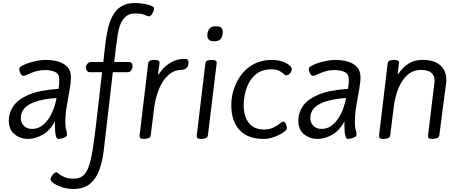

<svg xmlns="http://www.w3.org/2000/svg" viewBox="-20 -902 3019 1266"><path d="M166 14Q114 14 76 -16.5Q38 -47 38 -108Q38 -157 67.5 -201.5Q97 -246 168.5 -277Q240 -308 366 -316Q369 -334 370 -350.5Q371 -367 371 -378Q371 -414 344 -427Q317 -440 279 -440Q241 -440 212 -430.5Q183 -421 164 -411.5Q145 -402 136 -402Q122 -402 114.5 -419Q107 -436 107 -449Q107 -458 124.5 -468Q142 -478 169.5 -487Q197 -496 227 -501.5Q257 -507 282 -507Q324 -507 362 -496.5Q400 -486 424 -461Q448 -436 448 -392Q448 -361 439 -310.5Q430 -260 420.5 -204Q411 -148 411 -98Q411 -64 416.5 -46Q422 -28 422 -14Q422 -5 411.5 1Q401 7 387.5 10.5Q374 14 364 14Q355 14 350 -1Q345 -16 343.5 -37Q342 -58 342 -76V-102Q311 -42 262 -14Q213 14 166 14ZM192 -52Q226 -52 253 -70.5Q280 -89 300.5 -119.5Q321 -150 334 -186Q347 -222 353 -256Q263 -249 211.5 -230.5Q160 -212 138.5 -185Q117 -158 117 -123Q117 -94 137 -73Q157 -52 192 -52Z M464 344Q424 344 389.5 332.5Q355 321 334 306Q313 291 313 281Q313 269 326.5 251.5Q340 234 353 234Q356 234 368.5 244.5Q381 255 404.5 265.5Q428 276 464 276Q501 276 524.5 259Q548 242 563.5 200.5Q579 159 591 85Q603 11 616 -104L653 -426H573Q560 -426 553 -436Q546 -446 546 -456Q546 -469 556 -481Q566 -493 577 -493H661L674 -607Q680 -659 690.5 -708Q701 -757 722 -796.5Q743 -836 778.5 -859Q814 -882 869 -882Q899 -882 928.5 -877Q958 -872 977 -864Q996 -856 996 -847Q996 -838 991 -825.5Q986 -813 978 -803.5Q970 -794 961 -794Q956 -794 935 -803.5Q914 -813 870 -813Q833 -813 810 -793.5Q787 -774 774.5 -742.5Q762 -711 756 -673.5Q750 -636 746 -600L733 -493H831Q854 -493 854 -463Q854 -451 845 -438.5Q836 -426 824 -426H724L664 91Q656 159 635.5 217Q615 275 574 309.5Q533 344 464 344Z M927 14Q913 14 906.5 10Q900 6 900 -6L957 -482Q959 -499 971.5 -503Q984 -507 1001 -507Q1015 -507 1023.5 -502.5Q1032 -498 1032 -487L1022 -412H1027Q1055 -458 1100 -486Q1145 -514 1194 -514Q1213 -514 1218 -508Q1223 -502 1223 -493Q1223 -470 1214.5 -459Q1206 -448 1195 -444.5Q1184 -441 1177 -441Q1126 -441 1088 -405Q1050 -369 1027.5 -313Q1005 -257 997 -195L974 -11Q972 5 958 9.5Q944 14 927 14Z M1449 -692Q1449 -669 1438 -649.5Q1427 -630 1392 -630Q1366 -630 1356.5 -641Q1347 -652 1347 -668Q1347 -691 1358.5 -710Q1370 -729 1404 -729Q1430 -729 1439.5 -718.5Q1449 -708 1449 -692ZM1304 14Q1290 14 1283.5 10Q1277 6 1277 -6L1334 -482Q1336 -499 1348.5 -503Q1361 -507 1378 -507Q1392 -507 1400.5 -502.5Q1409 -498 1409 -487L1351 -11Q1349 5 1335 9.5Q1321 14 1304 14Z M1718 14Q1613 14 1559 -45Q1505 -104 1505 -209Q1505 -265 1523 -318Q1541 -371 1575 -414Q1609 -457 1658.5 -482Q1708 -507 1771 -507Q1811 -507 1841 -496.5Q1871 -486 1887.5 -472Q1904 -458 1904 -447Q1904 -433 1892.5 -419Q1881 -405 1867 -405Q1861 -405 1850.5 -415Q1840 -425 1821 -435Q1802 -445 1769 -445Q1719 -445 1684.5 -424Q1650 -403 1628.5 -368Q1607 -333 1597 -291Q1587 -249 1587 -207Q1587 -134 1621 -91Q1655 -48 1722 -48Q1757 -48 1783.5 -61.5Q1810 -75 1826.5 -88Q1843 -101 1846 -101Q1857 -101 1864.5 -85.5Q1872 -70 1872 -56Q1872 -46 1848 -29Q1824 -12 1788.5 1Q1753 14 1718 14Z M2075 14Q2023 14 1985 -16.5Q1947 -47 1947 -108Q1947 -157 1976.5 -201.5Q2006 -246 2077.5 -277Q2149 -308 2275 -316Q2278 -334 2279 -350.5Q2280 -367 2280 -378Q2280 -414 2253 -427Q2226 -440 2188 -440Q2150 -440 2121 -430.5Q2092 -421 2073 -411.5Q2054 -402 2045 -402Q2031 -402 2023.5 -419Q2016 -436 2016 -449Q2016 -458 2033.5 -468Q2051 -478 2078.5 -487Q2106 -496 2136 -501.5Q2166 -507 2191 -507Q2233 -507 2271 -496.5Q2309 -486 2333 -461Q2357 -436 2357 -392Q2357 -361 2348 -310.5Q2339 -260 2329.5 -204Q2320 -148 2320 -98Q2320 -64 2325.5 -46Q2331 -28 2331 -14Q2331 -5 2320.5 1Q2310 7 2296.5 10.5Q2283 14 2273 14Q2264 14 2259 -1Q2254 -16 2252.5 -37Q2251 -58 2251 -76V-102Q2220 -42 2171 -14Q2122 14 2075 14ZM2101 -52Q2135 -52 2162 -70.5Q2189 -89 2209.5 -119.5Q2230 -150 2243 -186Q2256 -222 2262 -256Q2172 -249 2120.5 -230.5Q2069 -212 2047.5 -185Q2026 -158 2026 -123Q2026 -94 2046 -73Q2066 -52 2101 -52Z M2506 14Q2492 14 2485.5 10Q2479 6 2479 -6L2536 -482Q2538 -499 2550.5 -503Q2563 -507 2580 -507Q2594 -507 2602.5 -502.5Q2611 -498 2611 -487L2602 -417H2608Q2638 -461 2676 -484Q2714 -507 2766 -507Q2844 -507 2883.5 -471Q2923 -435 2923 -374Q2923 -371 2922.5 -364Q2922 -357 2919.5 -338.5Q2917 -320 2912 -282Q2907 -244 2898.5 -178.5Q2890 -113 2877 -11Q2875 5 2860 9.5Q2845 14 2828 14Q2815 14 2808.5 10Q2802 6 2802 -6L2844 -353Q2846 -363 2846 -368Q2846 -441 2756 -441Q2705 -441 2668 -409Q2631 -377 2608 -321.5Q2585 -266 2576 -195L2553 -11Q2551 5 2537 9.5Q2523 14 2506 14Z"/></svg>

Font: Kite One
Style: Regular
Weight: 400
Designer: Eduardo Rodriguez Tunni
Foundry: Eduardo Rodriguez Tunni
Version: Version 1.002; ttfautohint (v1.8.4.7-5d5b);gftools[0.9.23]